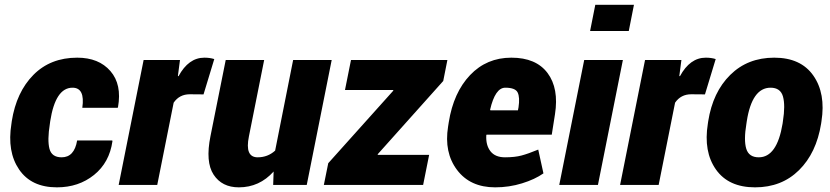

<svg xmlns="http://www.w3.org/2000/svg" viewBox="-20 -782 3511 812"><path d="M240.7 -116.7Q294.4 -116.7 306.2 -188H454.6L455.6 -185.1Q442.9 -94.7 377.7 -42.2Q312.5 10.3 220.7 10.3Q112.3 10.3 60.8 -65.2Q9.3 -140.6 28.3 -258.3L29.8 -269.5Q49.3 -392.6 121.3 -465.3Q193.4 -538.1 306.6 -538.1Q397.9 -538.1 447 -481.4Q496.1 -424.8 479 -328.6L477.5 -326.2H328.1Q340.3 -411.1 286.6 -411.1Q214.4 -411.1 192.4 -269.5L190.9 -258.3Q179.7 -189 189.2 -152.8Q198.7 -116.7 240.7 -116.7Z M844.2 -538.1Q867.7 -538.1 886.2 -532.2L840.8 -382.8L782.7 -383.3Q738.8 -383.3 714.4 -347.7L645 0H481.9L587.4 -528.3H741.2L732.4 -460.9L734.9 -459.5Q777.3 -538.1 844.2 -538.1Z M1137.2 -56.6Q1077.1 10.3 990.2 10.3Q918.5 10.3 883.3 -43.5Q848.1 -97.2 870.1 -206.1L934.6 -528.3H1097.2L1032.7 -205.1Q1014.6 -116.7 1069.8 -116.7Q1112.3 -116.7 1143.6 -145L1219.7 -528.3H1382.8L1277.3 0H1135.3Z M1577.1 -129.4 1578.1 -127H1794.9L1769.5 0H1349.6L1368.2 -91.8L1643.6 -398.9L1642.6 -401.4H1439L1464.4 -528.3H1872.1L1854.5 -439.5Z M2052.7 -317.9 2054.2 -315.4H2170.4L2172.9 -328.1Q2179.2 -370.1 2169.4 -390.6Q2159.7 -411.1 2116.9 -411.1Q2074.2 -411.1 2052.7 -317.9ZM2074.2 10.3Q1968.3 10.3 1912.8 -63.5Q1857.4 -137.2 1875 -246.6L1877.9 -265.1Q1897.9 -390.6 1968 -464.4Q2038.1 -538.1 2142.6 -538.1Q2247.1 -538.1 2295.7 -473.1Q2344.2 -408.2 2327.1 -298.8L2313.5 -212.4H2037.6L2036.6 -210Q2034.2 -168 2054.2 -142.3Q2074.2 -116.7 2115.7 -116.7Q2157.2 -116.7 2185.5 -124.3Q2213.9 -131.8 2256.3 -149.4L2278.3 -48.8Q2242.2 -23.4 2187.7 -6.6Q2133.3 10.3 2074.2 10.3Z M2639.2 -650.9H2475.6L2497.6 -761.7H2661.1ZM2508.8 0H2345.2L2450.7 -528.3H2614.3Z M2964.8 -538.1Q2988.3 -538.1 3006.8 -532.2L2961.4 -382.8L2903.3 -383.3Q2859.4 -383.3 2835 -347.7L2765.6 0H2602.5L2708 -528.3H2861.8L2853 -460.9L2855.5 -459.5Q2897.9 -538.1 2964.8 -538.1Z M3189 -116.7Q3266.1 -116.7 3289.6 -258.8L3291 -269Q3301.8 -336.4 3291.3 -373.8Q3280.8 -411.1 3238.8 -411.1Q3160.2 -411.1 3138.2 -269L3136.7 -258.8Q3125 -189.5 3136 -153.1Q3147 -116.7 3189 -116.7ZM3454.1 -269 3452.6 -258.8Q3432.6 -134.8 3359.1 -62.3Q3285.6 10.3 3173.3 10.3Q3061 10.3 3007.8 -65.2Q2954.6 -140.6 2973.6 -258.8L2975.1 -269Q2994.6 -392.6 3068.4 -465.3Q3142.1 -538.1 3254.4 -538.1Q3366.7 -538.1 3419.7 -462.4Q3472.7 -386.7 3454.1 -269Z"/></svg>

Font: Roboto-BlackItalic
Style: Italic
Weight: 900
Italic angle: -12°
Designer: Google
Version: Version 1.100141; 2013